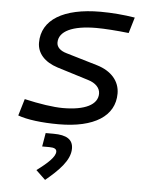

<svg xmlns="http://www.w3.org/2000/svg" viewBox="-55 -573 697 891"><g transform="rotate(5 293.0 -127.0)"><path d="M228.5 9.8C394 9.8 488.8 -50.8 488.8 -155.8C488.8 -212.9 450.7 -257.8 383.3 -278.3L236.8 -321.8C207 -330.1 190.4 -346.7 190.4 -367.7C190.4 -420.4 253.4 -450.7 364.3 -450.7C402.8 -450.7 458 -446.8 515.6 -440.4L537.6 -514.2C487.3 -522.5 428.7 -527.3 377.4 -527.3C204.1 -527.3 105 -466.3 105 -359.9C105 -311 139.2 -272 200.7 -252.4L346.7 -207C382.8 -196.3 403.3 -174.3 403.3 -147.9C403.3 -96.7 344.7 -66.9 242.2 -66.9C197.3 -66.9 131.8 -76.7 62 -92.8L38.6 -14.6C80.6 1 149.4 9.8 228.5 9.8ZM188.5 272.5C248 223.1 300.3 172.4 300.3 117.2C300.3 74.7 270.5 55.7 209 55.7H172.4L161.6 119.1H194.8C218.3 119.1 229 125 229 137.7C229 161.1 196.3 192.4 144.5 230.5Z"/></g></svg>

Font: Cascadia Mono SemiLight
Style: Italic
Weight: 350
Italic angle: -10°
Monospace: yes
Designer: Aaron Bell
Foundry: Saja Typeworks
Version: Version 2404.023